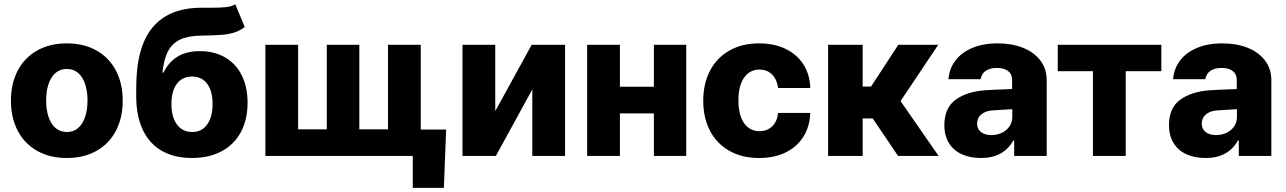

<svg xmlns="http://www.w3.org/2000/svg" viewBox="-20 -744 6133 916"><path d="M32.2 -263.7Q32.2 -345.2 64.5 -407Q96.7 -468.8 157 -502.9Q217.3 -537.1 298.8 -537.1Q380.4 -537.1 440.7 -502.9Q501 -468.8 533.2 -407Q565.4 -345.2 565.4 -263.7Q565.4 -182.1 533.2 -120.4Q501 -58.6 440.7 -24.4Q380.4 9.8 298.8 9.8Q217.3 9.8 157 -24.4Q96.7 -58.6 64.5 -120.4Q32.2 -182.1 32.2 -263.7ZM397.5 -264.6Q397.5 -309.1 386 -343.3Q374.5 -377.4 352.5 -396.2Q330.6 -415 299.8 -415Q252.4 -415 226.3 -374Q200.2 -333 200.2 -264.6Q200.2 -196.3 226.3 -155.3Q252.4 -114.3 299.8 -114.3Q330.6 -114.3 352.5 -133.1Q374.5 -151.9 386 -186Q397.5 -220.2 397.5 -264.6Z M943.4 -574.2Q879.9 -573.7 841.3 -556.2Q802.7 -538.6 782.2 -500.5Q761.7 -462.4 754.9 -397.5H759.8Q784.2 -447.3 826.7 -473.6Q869.1 -500 933.6 -500Q1002.4 -500 1054 -470.2Q1105.5 -440.4 1133.3 -384.8Q1161.1 -329.1 1161.1 -253.9Q1161.1 -173.8 1129.4 -114.3Q1097.7 -54.7 1037.6 -22.5Q977.5 9.8 895.5 9.8Q812.5 9.8 752.9 -23.9Q693.4 -57.6 661.6 -123.8Q629.9 -189.9 629.9 -285.2V-325.2Q629.9 -518.6 707.3 -612.3Q784.7 -706.1 937.5 -707H965.8H984.4Q1031.7 -707 1058.6 -710Q1085.4 -712.9 1102.5 -723.6L1147.5 -615.2Q1125.5 -598.1 1099.9 -589.6Q1074.2 -581.1 1038.8 -577.9Q1003.4 -574.7 943.4 -574.2ZM994.1 -248Q994.1 -310.1 968.3 -344.5Q942.4 -378.9 896.5 -378.9Q850.1 -378.9 824 -344.5Q797.9 -310.1 797.9 -248Q797.9 -185.5 824.2 -149.9Q850.6 -114.3 897.5 -114.3Q942.4 -114.3 968.3 -149.9Q994.1 -185.5 994.1 -248Z M2097.7 152.3H1949.2V0H1246.1V-530.3H1402.3V-127H1539.1V-530.3H1694.3V-127H1831.1V-530.3H1987.3V-126H2108.4Z M2516.6 -530.3H2675.8V0H2519.5V-317.4L2345.7 0H2186.5V-530.3H2342.8V-213.9Z M2937.5 -330.1H3099.6V-530.3H3253.9V0H3099.6V-203.1H2937.5V0H2781.2V-530.3H2937.5Z M3335 -263.7Q3335 -344.7 3367.2 -406.5Q3399.4 -468.3 3459.7 -502.7Q3520 -537.1 3601.6 -537.1Q3673.3 -537.1 3728 -510.7Q3782.7 -484.4 3813.2 -436.3Q3843.8 -388.2 3845.7 -324.2H3692.4Q3686.5 -365.2 3663.3 -388.7Q3640.1 -412.1 3603.5 -412.1Q3557.1 -412.1 3530 -373.8Q3502.9 -335.4 3502.9 -265.6Q3502.9 -194.8 3529.8 -156.5Q3556.6 -118.2 3603.5 -118.2Q3639.6 -118.2 3663.6 -140.9Q3687.5 -163.6 3692.4 -205.1H3845.7Q3843.3 -140.6 3813 -92Q3782.7 -43.5 3728.5 -16.8Q3674.3 9.8 3601.6 9.8Q3519.5 9.8 3459.2 -24.7Q3398.9 -59.1 3366.9 -120.8Q3335 -182.6 3335 -263.7Z M3930.7 -530.3H4095.7V-331.1H4135.7L4265.6 -530.3H4456.1L4276.4 -261.7L4458 0H4264.6L4143.6 -178.7H4095.7V0H3930.7Z M4681.6 -313.5Q4725.6 -316.4 4789.1 -318.4Q4796.9 -319.3 4808.6 -319.3V-362.3Q4808.6 -390.1 4789.6 -405Q4770.5 -419.9 4736.3 -419.9Q4703.1 -419.9 4683.1 -406.2Q4663.1 -392.6 4658.2 -366.2H4504.9Q4508.3 -414.1 4536.4 -452.9Q4564.5 -491.7 4616.5 -514.4Q4668.5 -537.1 4740.2 -537.1Q4806.6 -537.1 4859.6 -516.4Q4912.6 -495.6 4943.1 -455.8Q4973.6 -416 4973.6 -360.4V0H4818.4V-74.2H4814.5Q4792 -33.2 4753.4 -11.7Q4714.8 9.8 4660.2 9.8Q4608.4 9.8 4569.1 -7.8Q4529.8 -25.4 4507.6 -60.8Q4485.4 -96.2 4485.4 -147.5Q4485.4 -229.5 4539.6 -268.6Q4593.8 -307.6 4681.6 -313.5ZM4710 -99.6Q4737.8 -99.6 4760.7 -110.8Q4783.7 -122.1 4796.9 -142.3Q4810.1 -162.6 4809.6 -188.5V-222.7H4799.8L4709 -216.8Q4677.7 -212.9 4659.7 -196.5Q4641.6 -180.2 4641.6 -154.3Q4641.6 -127.9 4660.4 -113.8Q4679.2 -99.6 4710 -99.6Z M5026.4 -530.3H5520.5V-404.3H5350.6V0H5194.3V-404.3H5026.4Z M5753.4 -313.5Q5797.4 -316.4 5860.8 -318.4Q5868.7 -319.3 5880.4 -319.3V-362.3Q5880.4 -390.1 5861.3 -405Q5842.3 -419.9 5808.1 -419.9Q5774.9 -419.9 5754.9 -406.2Q5734.9 -392.6 5730 -366.2H5576.7Q5580.1 -414.1 5608.2 -452.9Q5636.2 -491.7 5688.2 -514.4Q5740.2 -537.1 5812 -537.1Q5878.4 -537.1 5931.4 -516.4Q5984.4 -495.6 6014.9 -455.8Q6045.4 -416 6045.4 -360.4V0H5890.1V-74.2H5886.2Q5863.8 -33.2 5825.2 -11.7Q5786.6 9.8 5731.9 9.8Q5680.2 9.8 5640.9 -7.8Q5601.6 -25.4 5579.3 -60.8Q5557.1 -96.2 5557.1 -147.5Q5557.1 -229.5 5611.3 -268.6Q5665.5 -307.6 5753.4 -313.5ZM5781.7 -99.6Q5809.6 -99.6 5832.5 -110.8Q5855.5 -122.1 5868.7 -142.3Q5881.8 -162.6 5881.3 -188.5V-222.7H5871.6L5780.8 -216.8Q5749.5 -212.9 5731.4 -196.5Q5713.4 -180.2 5713.4 -154.3Q5713.4 -127.9 5732.2 -113.8Q5751 -99.6 5781.7 -99.6Z"/></svg>

Font: Pretendard Std ExtraBold
Style: Regular
Weight: 800
Designer: Base glyphs from Inter by Rasmus Andersson; Hangeul glyphs from Noto Sans CJK(Source Han Sans) by Jang Soo-young and Kan
Foundry: Kil Hyung-jin
Version: Version 1.309